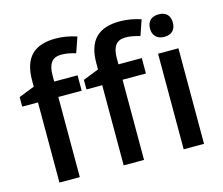

<svg xmlns="http://www.w3.org/2000/svg" viewBox="-106 -907 1218 1048"><g transform="rotate(-15 502.5 -382.5)"><path d="M221 -540V-575Q221 -624 239 -648Q257 -672 296 -672Q333 -672 377 -658L407 -745Q347 -765 288 -765Q196 -765 151 -719Q106 -673 106 -577V-542L17 -507V-453H106V0H221V-453H353V-540ZM584 -540V-575Q584 -624 602 -648Q620 -672 659 -672Q695 -672 740 -658L770 -745Q710 -765 651 -765Q559 -765 514 -719Q469 -673 469 -577V-542L380 -507V-453H469V0H584V-453H716V-540ZM866 -620Q897 -620 913.5 -637Q930 -654 930 -683Q930 -714 913.5 -730.5Q897 -747 866 -747Q835 -747 818 -730.5Q801 -714 801 -683Q801 -654 818 -637Q835 -620 866 -620ZM808 -540V0H923V-540Z"/></g></svg>

Font: OpenSansMMV
Style: Semibold
Weight: 600
Designer: Steve Matteson
Foundry: Ascender Corporation
Version: Version 6.000